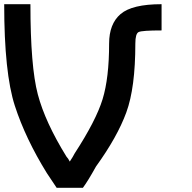

<svg xmlns="http://www.w3.org/2000/svg" viewBox="-20 -895 915 915"><path d="M625 -687.5Q625 -476.6 582 -359.4Q539.1 -242.2 437.5 -101.6Q398.4 -31.2 375 0H250Q234.4 -23.4 203.1 -70.3Q101.6 -234.4 50.8 -390.6Q0 -546.9 0 -875H125Q125 -578.1 160.2 -445.3Q195.3 -312.5 296.9 -148.4Q304.7 -140.6 312.5 -125Q328.1 -148.4 335.9 -164.1Q437.5 -320.3 468.8 -421.9Q500 -523.4 500 -687.5Q500 -781.2 554.7 -828.1Q609.4 -875 750 -875V-750Q656.2 -750 640.6 -742.2Q625 -734.4 625 -687.5Z"/></svg>

Font: CraftyPE
Style: Regular
Weight: 400
Designer: Erek Butcher
Foundry: Haunted Coop
Version: Version 0.018;April 4, 2024;FontCreator 15.0.0.2962 64-bit